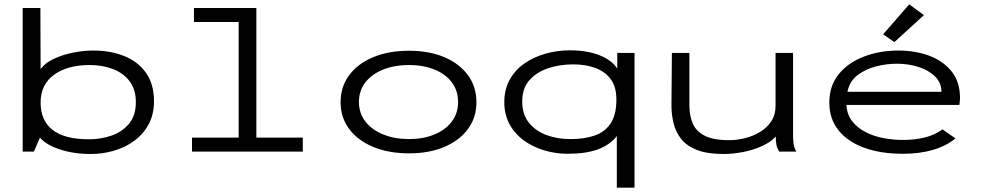

<svg xmlns="http://www.w3.org/2000/svg" viewBox="-20 -702 4540 889"><path d="M402 11Q320 11 256 -10.5Q192 -32 165 -65L137 0H85V-665H167L168 -382Q189 -411 230 -430Q271 -449 319.5 -458.5Q368 -468 410 -468Q493 -468 556.5 -442Q620 -416 656.5 -364Q693 -312 693 -233Q693 -172 668 -126Q643 -80 601 -49.5Q559 -19 507 -4Q455 11 402 11ZM392 -57Q445 -57 494.5 -73.5Q544 -90 576.5 -128Q609 -166 609 -229Q609 -288 580 -326Q551 -364 502.5 -382.5Q454 -401 395 -401Q293 -401 230.5 -356Q168 -311 168 -227Q168 -144 223.5 -100.5Q279 -57 392 -57Z M869 0V-65H1085V-600H878V-665H1167V-65H1382V0Z M1874 8Q1779 8 1707.5 -22Q1636 -52 1596.5 -105Q1557 -158 1557 -229Q1557 -300 1596.5 -353.5Q1636 -407 1707.5 -437Q1779 -467 1874 -467Q1968 -467 2038 -437Q2108 -407 2147 -353.5Q2186 -300 2186 -229Q2186 -158 2147 -105Q2108 -52 2038 -22Q1968 8 1874 8ZM1874 -58Q1939 -58 1990.5 -79Q2042 -100 2071.5 -138.5Q2101 -177 2101 -230Q2101 -283 2071.5 -321.5Q2042 -360 1990.5 -380.5Q1939 -401 1874 -401Q1808 -401 1755.5 -380.5Q1703 -360 1672.5 -321.5Q1642 -283 1642 -230Q1642 -177 1672.5 -138.5Q1703 -100 1755.5 -79Q1808 -58 1874 -58Z M2836 167V-72Q2804 -31 2748.5 -10.5Q2693 10 2609 10Q2552 10 2499 -6Q2446 -22 2404.5 -52.5Q2363 -83 2339 -127.5Q2315 -172 2315 -229Q2315 -288 2340 -333Q2365 -378 2408 -408Q2451 -438 2505.5 -453.5Q2560 -469 2618 -469Q2700 -469 2757.5 -445.5Q2815 -422 2838 -384V-457H2918V167ZM2622 -58Q2684 -58 2732 -74Q2780 -90 2807 -130Q2834 -170 2834 -241Q2834 -301 2807 -336.5Q2780 -372 2735 -388Q2690 -404 2634 -404Q2572 -404 2518 -386Q2464 -368 2431 -330.5Q2398 -293 2398 -232Q2398 -173 2428.5 -134.5Q2459 -96 2509.5 -77Q2560 -58 2622 -58Z M3330 11Q3255 11 3207.5 -7.5Q3160 -26 3134.5 -58Q3109 -90 3099 -130.5Q3089 -171 3089 -214L3091 -457H3172V-214Q3172 -168 3187 -131.5Q3202 -95 3242 -74Q3282 -53 3357 -53Q3393 -53 3430.5 -62.5Q3468 -72 3500 -91.5Q3532 -111 3551.5 -141Q3571 -171 3571 -212V-457H3652V-71Q3652 -53 3654.5 -35.5Q3657 -18 3667 0H3588Q3577 -17 3574.5 -35Q3572 -53 3572 -70Q3550 -45 3510 -26.5Q3470 -8 3422.5 1.5Q3375 11 3330 11Z M4160 10Q4059 10 3982.5 -17.5Q3906 -45 3863 -98Q3820 -151 3820 -227Q3820 -305 3863.5 -358.5Q3907 -412 3980 -440Q4053 -468 4140 -468Q4218 -468 4282.5 -444Q4347 -420 4386 -371.5Q4425 -323 4425 -249Q4425 -240 4424 -232Q4423 -224 4422 -216H3899Q3902 -171 3926 -140.5Q3950 -110 3987.5 -90.5Q4025 -71 4070.5 -62.5Q4116 -54 4163 -54Q4215 -54 4262 -65.5Q4309 -77 4344 -103L4404 -61Q4316 10 4160 10ZM3904 -277H4339Q4339 -319 4309.5 -348Q4280 -377 4233 -392Q4186 -407 4133 -407Q4085 -407 4036 -394.5Q3987 -382 3950 -353.5Q3913 -325 3904 -277ZM4121 -507 4069 -543 4190 -682 4258 -632Z"/></svg>

Font: Inconsolata ExtraExpanded Thin
Style: Regular
Weight: 100
Width: 8
Monospace: yes
Designer: Raph Levien, Cyreal, Brenton Simpson
Foundry: Raph Levien, Cyreal, Google
Version: Version 3.100; ttfautohint (v1.8.4.7-5d5b)